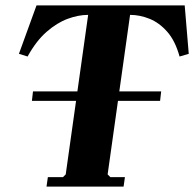

<svg xmlns="http://www.w3.org/2000/svg" viewBox="-20 -690 718 710"><path d="M663 -670 678 -491 644 -481Q628 -539 598.5 -572.5Q569 -606 533 -620.5Q497 -635 461 -635L378 -45L388 -35H442L437 0H152L157 -35H213L223 -45L306 -635Q270 -635 230.5 -620.5Q191 -606 152.5 -572.5Q114 -539 82 -481L50 -491L115 -670ZM102 -352H576L572 -317H98Z"/></svg>

Font: Brygada 1918
Style: Bold Italic
Weight: 700
Italic angle: -8°
Designer: Mateusz Machalski | Borys Kosmynka | Przemek Hoffer
Foundry: NIEPODLEGLA 2018
Version: Version 3.006